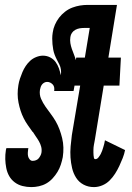

<svg xmlns="http://www.w3.org/2000/svg" viewBox="-20 -755 540 783"><path d="M108 8Q89 8 71.5 3.5Q54 -1 40 -11.5Q26 -22 17.5 -37Q9 -52 5.5 -70Q2 -88 1.5 -106Q1 -124 4 -143L6 -151H96L95 -148Q94 -141 93.5 -133Q93 -125 94.5 -118Q96 -111 101 -105Q106 -99 113 -99Q120 -99 126.5 -101.5Q133 -104 137 -108.5Q141 -113 144.5 -119.5Q148 -126 149 -132Q151 -145 148 -156.5Q145 -168 139 -178.5Q133 -189 126.5 -198Q120 -207 114 -217H113Q103 -231 93.5 -244.5Q84 -258 76.5 -273Q69 -288 64 -303.5Q59 -319 55.5 -336.5Q52 -354 52 -372Q52 -390 55 -408Q57 -421 61.5 -434.5Q66 -448 71.5 -461Q77 -474 85 -486Q93 -498 103.5 -507.5Q114 -517 128 -522.5Q142 -528 155 -528Q171 -528 184.5 -521Q198 -514 206.5 -502.5Q215 -491 220 -477Q225 -463 228 -448Q230 -460 228.5 -471Q227 -482 222 -492Q217 -502 212 -511.5Q207 -521 203 -531.5Q199 -542 197 -553Q195 -564 194 -575Q193 -586 193 -598Q193 -610 195 -622Q197 -638 204 -654Q211 -670 221 -683Q231 -696 245 -707Q259 -718 275 -724Q291 -730 306.5 -732.5Q322 -735 338 -735H457L422 -520H473L467 -406H403L367 -186Q366 -180 365 -175Q364 -170 363 -164.5Q362 -159 361.5 -154Q361 -149 361 -143.5Q361 -138 361 -132.5Q361 -127 361.5 -122Q362 -117 363 -111.5Q364 -106 369 -106Q376 -106 381.5 -113Q387 -120 390.5 -126.5Q394 -133 396.5 -140Q399 -147 401 -154Q403 -161 405 -168Q407 -175 408 -183L490 -143Q487 -127 480.5 -110.5Q474 -94 466.5 -78Q459 -62 449.5 -47Q440 -32 427 -19Q414 -6 397 1Q380 8 363 8Q340 8 321 -2Q302 -12 290.5 -30Q279 -48 274 -69.5Q269 -91 267.5 -113Q266 -135 268 -158Q270 -181 273 -204L307 -406H284L280 -384H201Q202 -391 201 -398Q200 -405 195.5 -410Q191 -415 185 -418Q179 -421 172 -421Q166 -421 160.5 -418Q155 -415 151.5 -410.5Q148 -406 146 -400.5Q144 -395 143 -389Q140 -369 147.5 -352Q155 -335 165.5 -320Q176 -305 187 -290.5Q198 -276 207 -260.5Q216 -245 222.5 -227.5Q229 -210 233.5 -191.5Q238 -173 238.5 -153.5Q239 -134 236 -114Q233 -99 228 -83.5Q223 -68 214.5 -54Q206 -40 194.5 -27.5Q183 -15 169 -7Q155 1 139 4.5Q123 8 108 8ZM289 -510 291 -520H326L346 -641H323Q314 -641 305 -639.5Q296 -638 287.5 -633.5Q279 -629 273.5 -621Q268 -613 267 -604Q265 -591 267 -579Q269 -567 273 -555.5Q277 -544 281.5 -533Q286 -522 289 -510Z"/></svg>

Font: Iosevka SS18 Heavy
Style: Italic
Weight: 900
Italic angle: -9°
Monospace: yes
Designer: Belleve Invis
Foundry: Belleve Invis
Version: Version 25.1.1; ttfautohint (v1.8.4)